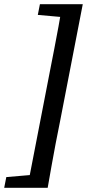

<svg xmlns="http://www.w3.org/2000/svg" viewBox="-72 -735 436 914"><path d="M322 -715 214 -158Q203 -105 193 -52Q183 1 173.5 54Q164 107 155 159H58L166 -398Q176 -450 186.5 -503Q197 -556 206.5 -609Q216 -662 225 -715ZM270 -715 258 -652H243L108 -664L118 -715ZM112 96 100 159H-52L-42 108L98 96Z"/></svg>

Font: Source Serif 4 18pt SemiBold
Style: Italic
Weight: 600
Italic angle: -12°
Designer: Frank Grießhammer
Foundry: Adobe Systems Incorporated
Version: Version 4.004;hotconv 1.0.116;makeotfexe 2.5.65601